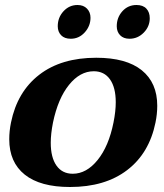

<svg xmlns="http://www.w3.org/2000/svg" viewBox="-20 -738 657 768"><path d="M211 -633Q211 -668 234 -693Q257 -718 290 -718Q314 -718 328 -703.5Q342 -689 342 -667Q342 -634 319 -608.5Q296 -583 263 -583Q238 -583 224.5 -597Q211 -611 211 -633ZM447 -633Q447 -668 469.5 -693Q492 -718 526 -718Q552 -718 565.5 -703.5Q579 -689 579 -665Q579 -632 555 -607.5Q531 -583 498 -583Q474 -583 460.5 -597Q447 -611 447 -633ZM17 -181Q17 -214 24 -248Q49 -371 137 -439Q225 -507 365 -507Q485 -507 547 -457Q609 -407 609 -315Q609 -282 602 -248Q577 -125 488.5 -57.5Q400 10 260 10Q141 10 79 -39.5Q17 -89 17 -181ZM434 -248Q443 -293 443 -329Q443 -388 420 -420.5Q397 -453 355 -453Q300 -453 256 -398.5Q212 -344 192 -248Q183 -203 183 -167Q183 -108 206 -75.5Q229 -43 271 -43Q326 -43 370.5 -98Q415 -153 434 -248Z"/></svg>

Font: Trirong ExtraBold
Style: Italic
Weight: 800
Italic angle: -12°
Designer: Katatrad Team
Foundry: CadsonDemak
Version: Version 1.001